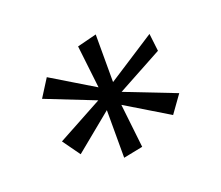

<svg xmlns="http://www.w3.org/2000/svg" viewBox="-84 -862 804 697"><g transform="rotate(-20 317.5 -514.0)"><path d="M287 -286V-470L143 -352L95 -419L270 -514L80 -589L123 -657L287 -558L268 -723L343 -742V-558L527 -677L535 -609L360 -514L555 -438L507 -371L343 -470L362 -301Z"/></g></svg>

Font: OpenDyslexic
Style: Regular
Weight: 400
Designer: Abbie Gonzalez
Version: Version 0.920;hotconv 1.0.109;makeotfexe 2.5.65596